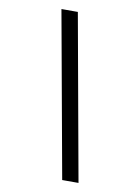

<svg xmlns="http://www.w3.org/2000/svg" viewBox="-102 -843 805 1101"><g transform="rotate(10 300.0 -292.5)"><path d="M434 190H339L164.5 -775H260Z"/></g></svg>

Font: JuliaMono SemiBoldItalic
Style: Regular
Weight: 600
Italic angle: -9°
Monospace: yes
Designer: cormullion
Foundry: corm
Version: Version 0.049; ttfautohint (v1.8.4)